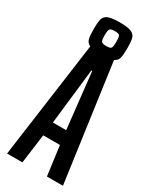

<svg xmlns="http://www.w3.org/2000/svg" viewBox="-220 -920 787 976"><g transform="rotate(30 173.5 -432.0)"><path d="M338 0H244L221 -172H123L100 0H10L104 -683Q85 -692 80 -710.5Q75 -729 75 -769Q75 -810 80.5 -828.5Q86 -847 106.5 -855.5Q127 -864 173 -864Q220 -864 240.5 -855.5Q261 -847 266.5 -828.5Q272 -810 272 -769Q272 -729 267 -710.5Q262 -692 243 -684ZM139 -769Q139 -741 144.5 -733Q150 -725 173 -725Q197 -725 202 -733Q207 -741 207 -769Q207 -798 202 -805.5Q197 -813 173 -813Q150 -813 144.5 -805Q139 -797 139 -769ZM133 -253H211L175 -580H170Z"/></g></svg>

Font: Saira Ultra Condensed SemiBold
Style: Regular
Weight: 600
Width: 1
Designer: Hector Gatti with collaboration of the Omnibus-Type team
Foundry: Omnibus-Type
Version: Version 1.001; ttfautohint (v1.8)